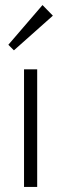

<svg xmlns="http://www.w3.org/2000/svg" viewBox="-20 -739 242 759"><path d="M75 0H127V-465H75ZM13 -562 35 -540 189 -677 148 -719Z"/></svg>

Font: MV Cash ExtraLight
Style: Regular
Weight: 200
Designer: Rodrigo Fuenzalida
Foundry: fragTYPE
Version: Version 1.100;Glyphs 3.1.2 (3151)